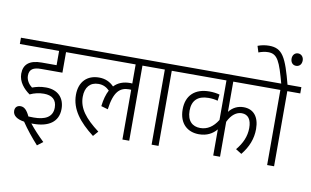

<svg xmlns="http://www.w3.org/2000/svg" viewBox="-97 -1088 2338 1445"><g transform="rotate(10 1071.5 -366.0)"><path d="M244 -237C306 -237 342 -208 342 -148C342 -75 285 -47 199 -47C187 -47 173 -47 158 -48C136 -95 115 -114 87 -114C61 -114 45 -98 45 -72C45 -36 77 -12 133 -4C169 50 212 103 259 155L302 122C260 82 221 40 189 0C194 0 199 0 204 0C318 0 394 -46 394 -147C394 -231 342 -286 251 -286C209 -286 177 -278 147 -267C124 -284 101 -314 101 -350C101 -400 132 -417 191 -417H353V-574H450V-622H0V-574H300V-465H186C94 -465 49 -428 49 -356C49 -294 92 -245 138 -213C171 -229 208 -237 244 -237Z M438 -574H885V-428C880 -429 875 -429 870 -429C818 -429 777 -414 746 -381C716 -412 679 -429 632 -429C542 -429 482 -372 482 -271C482 -160 552 -73 662 12L696 -27C589 -108 535 -177 535 -265C535 -338 572 -381 636 -381C672 -381 698 -367 720 -345C703 -313 691 -272 685 -220L737 -205C755 -342 799 -381 870 -381C875 -381 880 -381 885 -380V0H937V-574H1036V-622H438Z M1161 -574H1260V-622H1023V-574H1108V0H1161Z M1920 -574V-622H1246V-574H1579V-272C1544 -215 1499 -187 1446 -187C1387 -187 1345 -223 1345 -302C1345 -380 1388 -421 1469 -421C1496 -421 1519 -418 1540 -412L1546 -460C1524 -466 1498 -470 1468 -470C1356 -470 1292 -408 1292 -303C1292 -190 1361 -139 1444 -139C1505 -139 1548 -163 1579 -200V0H1631V-267C1658 -324 1696 -351 1736 -351C1785 -351 1810 -315 1810 -251C1810 -186 1784 -130 1740 -77L1785 -49C1836 -112 1862 -178 1862 -252C1862 -346 1817 -398 1742 -398C1697 -398 1659 -379 1631 -343V-574Z M2044 -574H2143V-622H1906V-574H1991V0H2044Z M1991 -615H2039C1984 -825 1953 -887 1850 -887C1820 -887 1790 -881 1764 -871L1779 -823C1802 -832 1828 -838 1852 -838C1923 -838 1945 -786 1991 -615ZM2033 -821C2033 -791 2051 -773 2075 -773C2100 -773 2118 -791 2118 -821C2118 -848 2100 -868 2075 -868C2051 -868 2033 -849 2033 -821Z"/></g></svg>

Font: Noto Sans Devanagari SemiCondensed Light
Style: Regular
Weight: 300
Width: 4
Designer: Jelle Bosma - Monotype Design Team
Foundry: Monotype Imaging Inc.
Version: Version 2.004